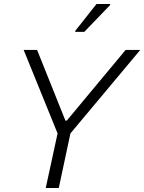

<svg xmlns="http://www.w3.org/2000/svg" viewBox="-20 -937 719 957"><path d="M208 0 267 -272 98 -688H165L306 -336H313L606 -688H679L331 -272L273 0ZM355 -778V-783L461 -917H529V-912L400 -778Z"/></svg>

Font: Saira Light
Style: Italic
Weight: 300
Italic angle: -12°
Designer: Hector Gatti with collaboration of the Omnibus-Type team
Foundry: Omnibus-Type
Version: Version 1.100; ttfautohint (v1.8.3)